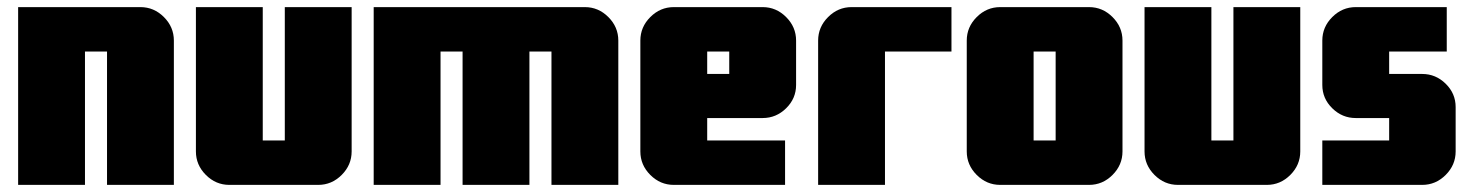

<svg xmlns="http://www.w3.org/2000/svg" viewBox="-20 -520 4145 540"><path d="M469 -406V0H281V-375H219V0H31V-500H375Q413 -500 441 -472Q469 -444 469 -406Z M969 -94Q969 -56 941 -28Q913 0 875 0H625Q587 0 559 -28Q531 -56 531 -94V-500H719V-125H781V-500H969Z M1719 0H1531V-375H1469V0H1281V-375H1219V0H1031V-500H1625Q1663 -500 1691 -472Q1719 -444 1719 -406Z M2031 -312V-375H1969V-312ZM2219 -281Q2219 -243 2191 -215.5Q2163 -188 2125 -188H1969V-125H2188V0H1875Q1837 0 1809 -28Q1781 -56 1781 -94V-406Q1781 -444 1809 -472Q1837 -500 1875 -500H2125Q2163 -500 2191 -472Q2219 -444 2219 -406Z M2656 -375H2469V0H2281V-406Q2281 -444 2309 -472Q2337 -500 2375 -500H2656Z M2949 -125V-375H2887V-125ZM3137 -406V-94Q3137 -56 3109 -28Q3081 0 3043 0H2793Q2755 0 2727 -28Q2699 -56 2699 -94V-406Q2699 -444 2727 -472Q2755 -500 2793 -500H3043Q3081 -500 3109 -472Q3137 -444 3137 -406Z M3637 -94Q3637 -56 3609 -28Q3581 0 3543 0H3293Q3255 0 3227 -28Q3199 -56 3199 -94V-500H3387V-125H3449V-500H3637Z M4074 -94Q4074 -56 4046 -28Q4018 0 3980 0H3699V-125H3887V-188H3793Q3755 -188 3727 -215.5Q3699 -243 3699 -281V-406Q3699 -444 3727 -472Q3755 -500 3793 -500H4049V-375H3887V-312H3980Q4018 -312 4046 -284.5Q4074 -257 4074 -219Z"/></svg>

Font: CostaRica
Style: Normal
Weight: 900
Version: Version 1.3